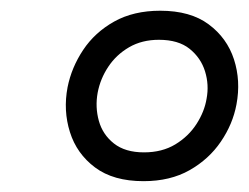

<svg xmlns="http://www.w3.org/2000/svg" viewBox="-20 -748 464 358"><path d="M247.6 -410.2Q191.4 -410.2 157.2 -435.8Q123 -461.4 110.4 -501.7Q97.7 -542 106 -585.4Q113.3 -622.1 135 -654.8Q156.7 -687.5 192.9 -707.8Q229 -728 278.8 -728Q335 -728 369.1 -702.6Q403.3 -677.2 416.3 -637.2Q429.2 -597.2 420.9 -553.2Q414.1 -516.6 391.8 -483.9Q369.6 -451.2 333.5 -430.7Q297.4 -410.2 247.6 -410.2ZM248.5 -463.9Q282.2 -463.9 306.9 -478.8Q331.5 -493.7 346.4 -516.8Q361.3 -540 365.2 -564Q370.1 -589.8 362.3 -615Q354.5 -640.1 333.5 -657Q312.5 -673.8 276.4 -673.8Q244.6 -673.8 220.7 -659.9Q196.8 -646 181.9 -623.5Q167 -601.1 162.1 -575.2Q157.2 -548.3 164.3 -522.7Q171.4 -497.1 192.4 -480.5Q213.4 -463.9 248.5 -463.9Z"/></svg>

Font: Reddit Sans
Style: Italic
Weight: 400
Italic angle: -11.25°
Designer: Stephen Hutchings
Version: Version 1.013